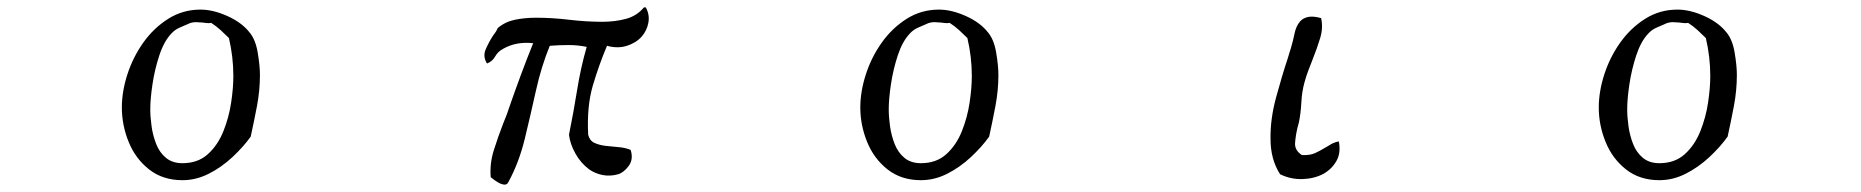

<svg xmlns="http://www.w3.org/2000/svg" viewBox="-20 -518 5040 520"><path d="M684 -315Q684 -273 676 -231Q668 -189 659 -148Q639 -120 609.5 -92.5Q580 -65 545.5 -47.5Q511 -30 474 -30Q421 -30 384 -59Q347 -88 328.5 -133.5Q310 -179 310 -227Q310 -270 325 -316.5Q340 -363 368 -402.5Q396 -442 435.5 -467Q475 -492 523 -492Q557 -492 596 -474.5Q635 -457 656 -430Q672 -411 678 -375.5Q684 -340 684 -315ZM612 -312Q612 -364 600 -415Q589 -426 577.5 -436.5Q566 -447 552 -456Q546 -455 540 -455.5Q534 -456 528 -457Q523 -457 519 -457.5Q515 -458 511 -458Q499 -458 489 -453Q477 -448 465 -442.5Q453 -437 444 -427Q424 -406 411.5 -368Q399 -330 393 -290Q387 -250 387 -222Q387 -201 390.5 -176Q394 -151 403 -128Q412 -105 429.5 -90.5Q447 -76 474 -76Q516 -76 543 -100.5Q570 -125 585 -162.5Q600 -200 606 -240Q612 -280 612 -312Z M1729 -498Q1740 -478 1736 -456.5Q1732 -435 1718 -419Q1703 -402 1678 -394Q1653 -386 1624 -394Q1602 -342 1585.5 -286Q1569 -230 1573 -153Q1577 -137 1590 -131Q1603 -125 1620 -123Q1637 -121 1655.5 -119.5Q1674 -118 1688 -112Q1696 -87 1683 -69Q1670 -51 1654 -46Q1632 -40 1612 -44Q1592 -48 1576 -59Q1553 -76 1538.5 -102Q1524 -128 1521 -153Q1533 -212 1543 -274Q1553 -336 1569 -391Q1545 -396 1520 -396Q1495 -396 1469 -394Q1446 -338 1431.5 -272.5Q1417 -207 1401.5 -143Q1386 -79 1358 -27Q1354 -17 1345.5 -18Q1337 -19 1328 -24.5Q1319 -30 1313 -35Q1310 -37 1309 -38Q1306 -75 1317.5 -111.5Q1329 -148 1343 -184Q1347 -194 1351 -204Q1355 -214 1358 -224Q1374 -270 1390.5 -314.5Q1407 -359 1424 -401Q1378 -406 1343 -386Q1328 -378 1321 -365Q1314 -352 1299 -346Q1287 -365 1295.5 -384.5Q1304 -404 1315 -421Q1319 -426 1322.5 -431.5Q1326 -437 1328 -442Q1348 -459 1374.5 -464.5Q1401 -470 1432 -470Q1475 -470 1521.5 -464.5Q1568 -459 1611 -459Q1646 -459 1675.5 -467Q1705 -475 1724 -498Z M2684 -315Q2684 -273 2676 -231Q2668 -189 2659 -148Q2639 -120 2609.5 -92.5Q2580 -65 2545.5 -47.5Q2511 -30 2474 -30Q2421 -30 2384 -59Q2347 -88 2328.5 -133.5Q2310 -179 2310 -227Q2310 -270 2325 -316.5Q2340 -363 2368 -402.5Q2396 -442 2435.5 -467Q2475 -492 2523 -492Q2557 -492 2596 -474.5Q2635 -457 2656 -430Q2672 -411 2678 -375.5Q2684 -340 2684 -315ZM2612 -312Q2612 -364 2600 -415Q2589 -426 2577.5 -436.5Q2566 -447 2552 -456Q2546 -455 2540 -455.5Q2534 -456 2528 -457Q2523 -457 2519 -457.5Q2515 -458 2511 -458Q2499 -458 2489 -453Q2477 -448 2465 -442.5Q2453 -437 2444 -427Q2424 -406 2411.5 -368Q2399 -330 2393 -290Q2387 -250 2387 -222Q2387 -201 2390.5 -176Q2394 -151 2403 -128Q2412 -105 2429.5 -90.5Q2447 -76 2474 -76Q2516 -76 2543 -100.5Q2570 -125 2585 -162.5Q2600 -200 2606 -240Q2612 -280 2612 -312Z M3606 -135Q3612 -104 3599.5 -82Q3587 -60 3564 -47Q3539 -34 3507.5 -33Q3476 -32 3447 -46Q3434 -66 3427.5 -90Q3421 -114 3421 -141Q3420 -195 3436 -254Q3452 -313 3468 -361Q3470 -368 3472 -374.5Q3474 -381 3476 -387Q3482 -407 3486 -427Q3490 -447 3501 -460Q3509 -469 3522.5 -472Q3536 -475 3558 -469Q3564 -443 3555.5 -415Q3547 -387 3535 -357Q3529 -342 3523 -326Q3517 -310 3513 -295Q3506 -270 3504.5 -241Q3503 -212 3498 -187Q3497 -183 3496 -179.5Q3495 -176 3494 -172Q3489 -151 3487.5 -131Q3486 -111 3506 -98Q3528 -97 3542 -103.5Q3556 -110 3569 -118Q3577 -123 3586 -128Q3595 -133 3606 -135Z M4684 -315Q4684 -273 4676 -231Q4668 -189 4659 -148Q4639 -120 4609.5 -92.5Q4580 -65 4545.5 -47.5Q4511 -30 4474 -30Q4421 -30 4384 -59Q4347 -88 4328.5 -133.5Q4310 -179 4310 -227Q4310 -270 4325 -316.5Q4340 -363 4368 -402.5Q4396 -442 4435.5 -467Q4475 -492 4523 -492Q4557 -492 4596 -474.5Q4635 -457 4656 -430Q4672 -411 4678 -375.5Q4684 -340 4684 -315ZM4612 -312Q4612 -364 4600 -415Q4589 -426 4577.5 -436.5Q4566 -447 4552 -456Q4546 -455 4540 -455.5Q4534 -456 4528 -457Q4523 -457 4519 -457.5Q4515 -458 4511 -458Q4499 -458 4489 -453Q4477 -448 4465 -442.5Q4453 -437 4444 -427Q4424 -406 4411.5 -368Q4399 -330 4393 -290Q4387 -250 4387 -222Q4387 -201 4390.5 -176Q4394 -151 4403 -128Q4412 -105 4429.5 -90.5Q4447 -76 4474 -76Q4516 -76 4543 -100.5Q4570 -125 4585 -162.5Q4600 -200 4606 -240Q4612 -280 4612 -312Z"/></svg>

Font: Yuji Syuku
Style: Regular
Weight: 400
Designer: Kataoka Yuji
Foundry: Kinuta Font Factory
Version: Version 3.002